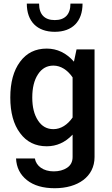

<svg xmlns="http://www.w3.org/2000/svg" viewBox="-20 -792 610 1046"><path d="M36.1 -260.7C36.1 -179.2 53.7 -114.3 89.4 -66.9C124.5 -19 172.9 4.9 234.4 4.9C288.6 4.9 335.4 -16.1 375.5 -58.6V63.5C375.5 89.4 365.2 108.9 345.2 122.1C325.2 135.3 300.8 141.6 272.5 141.6C216.3 141.6 177.2 112.8 169.9 71.3H67.4C69.8 120.6 89.4 159.7 127 189.5C164.1 218.8 214.4 233.4 278.3 233.4C403.8 233.4 495.1 170.9 495.1 63.5V-522.9H397L382.8 -456.1C341.3 -503.4 291.5 -527.3 234.4 -527.3C172.9 -527.3 124.5 -503.4 89.4 -455.6C53.7 -407.7 36.1 -342.8 36.1 -260.7ZM155.8 -260.7C155.8 -313 166 -355.5 187 -387.2C207.5 -418.9 235.4 -434.6 271 -434.6C311.5 -434.6 348.1 -410.2 375.5 -370.6V-151.9C348.1 -112.3 311.5 -88.4 271 -88.4C235.4 -88.4 207.5 -104 187 -135.7C166 -167.5 155.8 -209 155.8 -260.7ZM363.8 -772.5C363.8 -712.4 333 -682.6 278.3 -682.6C223.6 -682.6 192.9 -712.4 192.9 -772.5H126C126 -675.3 182.1 -618.7 278.3 -618.7C374.5 -618.7 429.7 -675.3 429.7 -772.5Z"/></svg>

Font: Estedad SemiBold
Style: Regular
Weight: 600
Designer: Amin Abedi
Version: Version 7.3